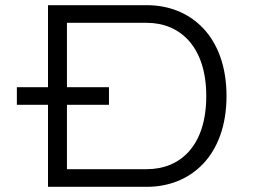

<svg xmlns="http://www.w3.org/2000/svg" viewBox="-20 -720 1000 740"><path d="M546 -700H165V-384H45V-316H165V0H546C716 0 853 -121 853 -350C853 -579 716 -700 546 -700ZM238 -68V-316H400V-384H238V-632H546C674 -632 775 -540 775 -350C775 -156 673 -68 546 -68Z"/></svg>

Font: altertype_V2
Style: Regular
Weight: 400
Designer: Simon Renaud
Version: Version 2.001;Glyphs 3.1.2 (3151)